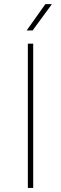

<svg xmlns="http://www.w3.org/2000/svg" viewBox="-20 -926 301 946"><path d="M117.2 -710.9V0H143.6V-710.9ZM140.6 -775.9 235.8 -905.8H203.6L111.3 -775.9Z"/></svg>

Font: Vazirmatn Thin
Style: Regular
Weight: 100
Designer: Saber Rastikerdar
Foundry: Saber Rastikerdar
Version: Version 33.003